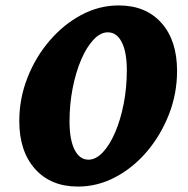

<svg xmlns="http://www.w3.org/2000/svg" viewBox="-20 -675 691 707"><path d="M267 12Q167 12 109 -53Q51 -118 51 -229Q51 -312 81 -388.5Q111 -465 162.5 -525Q214 -585 279.5 -620Q345 -655 417 -655Q517 -655 574.5 -590.5Q632 -526 632 -414Q632 -330 602 -253.5Q572 -177 521 -117Q470 -57 404.5 -22.5Q339 12 267 12ZM306 -87Q333 -87 358.5 -114Q384 -141 404 -187.5Q424 -234 435.5 -293Q447 -352 447 -416Q447 -483 428.5 -519.5Q410 -556 377 -556Q350 -556 324.5 -529Q299 -502 279 -455.5Q259 -409 247.5 -350Q236 -291 236 -228Q236 -161 254.5 -124Q273 -87 306 -87Z"/></svg>

Font: Petrona Black
Style: Italic
Weight: 900
Italic angle: -9°
Designer: Ringo R. Seeber
Foundry: Ringo R. Seeber
Version: Version 2.001; ttfautohint (v1.8.3)